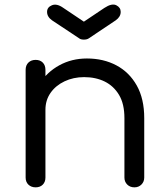

<svg xmlns="http://www.w3.org/2000/svg" viewBox="-20 -804 719 824"><path d="M557 0Q538 0 526 -12Q514 -24 514 -42V-297Q514 -358 491 -396.5Q468 -435 429.5 -454Q391 -473 341 -473Q295 -473 257 -455Q219 -437 197 -405.5Q175 -374 175 -333H118Q119 -396 150.5 -445.5Q182 -495 235 -524Q288 -553 353 -553Q424 -553 479.5 -523.5Q535 -494 567 -437Q599 -380 599 -297V-42Q599 -24 587 -12Q575 0 557 0ZM133 0Q114 0 102 -11.5Q90 -23 90 -42V-504Q90 -524 102 -535.5Q114 -547 133 -547Q152 -547 163.5 -535.5Q175 -524 175 -504V-42Q175 -23 163.5 -11.5Q152 0 133 0ZM340 -634Q326 -634 319 -640L203 -717Q182 -732 182 -753Q182 -773 203 -781.5Q224 -790 252 -770L340 -711L428 -770Q460 -791 479 -781.5Q498 -772 498 -753Q498 -732 477 -717L362 -640Q354 -634 340 -634Z"/></svg>

Font: Comfortaa Medium
Style: Regular
Weight: 500
Designer: Johan Aakerlund
Foundry: Johan Aakerlund
Version: Version 3.104; ttfautohint (v1.8.1.43-b0c9)